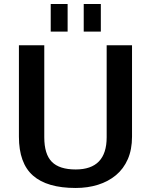

<svg xmlns="http://www.w3.org/2000/svg" viewBox="-20 -925 750 954"><path d="M356 9Q214 9 144 -52.5Q74 -114 74 -246V-700H200V-243Q200 -159 237.5 -121Q275 -83 356 -83Q510 -83 510 -243V-700H636V-246Q636 -182 615 -134Q594 -86 556 -54.5Q518 -23 467 -7Q416 9 356 9ZM316 -905V-768H232V-905ZM481 -905V-768H396V-905Z"/></svg>

Font: Pathway Extreme 28pt SemiBold
Style: Regular
Weight: 600
Designer: Eduardo Rodriguez Tunni
Foundry: Eduardo Rodriguez Tunni
Version: Version 1.001;gftools[0.9.26]